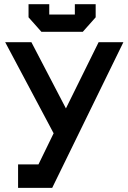

<svg xmlns="http://www.w3.org/2000/svg" viewBox="-20 -903 613 923"><path d="M66.9 0V-112.8H165L237.8 -262.2L4.9 -700.2H130.9L296.9 -381.8L454.1 -700.2H573.2L231 0ZM117.2 -819.8V-882.8H216.8V-833H339.8V-882.8H439.9V-819.8L377.9 -750H179.2Z"/></svg>

Font: Cakra Normal
Style: Regular
Weight: 400
Designer: Lucia Kollert, Vojtech Kollert
Foundry: OoM Type
Version: Version 1.000;Glyphs 3.1.1 (3148)